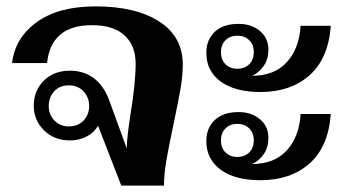

<svg xmlns="http://www.w3.org/2000/svg" viewBox="-20 -583 1087 603"><path d="M288 -188Q275 -166 251.5 -154Q228 -142 200 -142Q150 -142 118 -174Q86 -206 86 -251Q86 -298 117.5 -329.5Q149 -361 200 -361Q243 -361 274.5 -337.5Q306 -314 323 -268L378 -117Q379 -156 390 -225Q406 -323 406 -383Q406 -440 371 -472Q336 -504 269 -504Q203 -504 168 -473Q133 -442 128 -385H18Q27 -464 95.5 -513.5Q164 -563 280 -563Q406 -563 480 -515.5Q554 -468 554 -380Q554 -346 547.5 -307.5Q541 -269 525 -193Q510 -123 502.5 -79Q495 -35 495 0H361ZM260 -250Q260 -277 242.5 -296Q225 -315 196 -315Q167 -315 150 -296Q133 -277 133 -250Q133 -223 151 -204.5Q169 -186 196 -186Q225 -186 242.5 -204.5Q260 -223 260 -250Z M729 -508Q770 -508 796.5 -485.5Q823 -463 823 -427Q823 -398 809 -377Q795 -356 772 -345Q842 -345 881 -388Q920 -431 924 -502H1019Q1011 -398 951.5 -346Q892 -294 798 -294Q718 -294 673 -327Q628 -360 628 -417Q628 -458 654.5 -483Q681 -508 729 -508ZM725 -367Q748 -367 762.5 -381Q777 -395 777 -419Q777 -443 762.5 -457Q748 -471 725 -471Q703 -471 688.5 -457Q674 -443 674 -419Q674 -395 688.5 -381Q703 -367 725 -367ZM729 -231Q770 -231 796.5 -208.5Q823 -186 823 -150Q823 -121 809 -100Q795 -79 772 -68Q842 -68 881 -111Q920 -154 924 -225H1019Q1011 -121 951.5 -69Q892 -17 798 -17Q718 -17 673 -50Q628 -83 628 -140Q628 -181 654.5 -206Q681 -231 729 -231ZM725 -90Q748 -90 762.5 -104Q777 -118 777 -142Q777 -166 762.5 -180Q748 -194 725 -194Q703 -194 688.5 -180Q674 -166 674 -142Q674 -118 688.5 -104Q703 -90 725 -90Z"/></svg>

Font: Taviraj SemiBold
Style: Regular
Weight: 600
Designer: Katatrad Team
Foundry: CadsonDemak
Version: Version 1.001